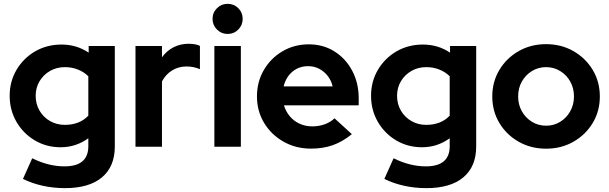

<svg xmlns="http://www.w3.org/2000/svg" viewBox="-20 -759 3152 993"><path d="M316.3 214Q255.7 214 200.2 201.6Q144.6 189.2 98.8 166.3L146.6 59.6Q231.1 101.4 313.3 101.4Q436.8 101.4 436.8 -2.6V-44Q372.8 2.6 293.6 2.6Q220.3 2.6 160.4 -32.7Q100.4 -68.1 65.2 -128.8Q30 -189.6 30 -263.8Q30 -338 65.7 -398.2Q101.4 -458.5 162.1 -493.6Q222.8 -528.6 298.4 -528.6Q376.1 -528.6 438.6 -486.8V-521H573.8V-1.5Q573.8 102.5 507.4 158.2Q441 214 316.3 214ZM315.3 -113.2Q391.7 -113.2 436.8 -160.8V-364.6Q414.7 -386.5 383.5 -399.2Q352.3 -411.8 316 -411.8Q273.1 -411.8 238.9 -392.2Q204.6 -372.5 184.6 -339Q164.5 -305.4 164.5 -263.7Q164.5 -221.2 184.4 -187Q204.2 -152.8 238.6 -133Q273 -113.2 315.3 -113.2Z M680.7 0V-521H817.7V-462.9Q842.8 -496.9 877.9 -514.8Q913.1 -532.7 956.9 -532.7Q995.1 -532 1014 -521.5V-401.2Q981.9 -415.2 944.1 -415.2Q903.8 -415.2 870.7 -395.2Q837.7 -375.1 817.7 -338V0Z M1088.7 0V-521H1225.7V0ZM1157.2 -583.4Q1125 -583.4 1102.1 -606.3Q1079.3 -629.1 1079.3 -661.3Q1079.3 -694 1102.1 -716.6Q1125 -739.2 1157.2 -739.2Q1189.9 -739.2 1212.5 -716.6Q1235.1 -694 1235.1 -661.3Q1235.1 -629.1 1212.5 -606.3Q1189.9 -583.4 1157.2 -583.4Z M1588.4 9.7Q1510 9.7 1446.5 -26.2Q1383 -62.1 1346 -123.3Q1309 -184.4 1309 -260.3Q1309 -335.9 1344.5 -396.9Q1380 -457.9 1441 -493.8Q1502 -529.7 1576.7 -529.7Q1651.6 -529.7 1709.7 -493.1Q1767.9 -456.5 1801.5 -393.3Q1835.2 -330.2 1835.2 -249.6V-214.4H1448.5Q1458.1 -182.6 1478.6 -157.9Q1499.1 -133.2 1529.3 -119.3Q1559.6 -105.4 1595 -105.4Q1629.7 -105.4 1659.6 -116.3Q1689.4 -127.2 1710.1 -147.1L1799.8 -65.2Q1752 -26.3 1701.5 -8.3Q1651 9.7 1588.4 9.7ZM1446.9 -312H1700.4Q1693 -343.4 1674.5 -366.8Q1656 -390.1 1630.3 -403.5Q1604.6 -416.8 1574 -416.8Q1526.9 -416.8 1492.8 -388.6Q1458.7 -360.3 1446.9 -312Z M2185.3 214Q2124.7 214 2069.2 201.6Q2013.6 189.2 1967.8 166.3L2015.6 59.6Q2100.1 101.4 2182.3 101.4Q2305.8 101.4 2305.8 -2.6V-44Q2241.8 2.6 2162.6 2.6Q2089.3 2.6 2029.4 -32.7Q1969.4 -68.1 1934.2 -128.8Q1899 -189.6 1899 -263.8Q1899 -338 1934.7 -398.2Q1970.4 -458.5 2031.1 -493.6Q2091.8 -528.6 2167.4 -528.6Q2245.1 -528.6 2307.6 -486.8V-521H2442.8V-1.5Q2442.8 102.5 2376.4 158.2Q2310 214 2185.3 214ZM2184.3 -113.2Q2260.7 -113.2 2305.8 -160.8V-364.6Q2283.7 -386.5 2252.5 -399.2Q2221.3 -411.8 2185 -411.8Q2142.1 -411.8 2107.9 -392.2Q2073.6 -372.5 2053.6 -339Q2033.5 -305.4 2033.5 -263.7Q2033.5 -221.2 2053.4 -187Q2073.2 -152.8 2107.6 -133Q2142 -113.2 2184.3 -113.2Z M2804.2 10Q2726 10 2662.8 -25.8Q2599.5 -61.7 2562.7 -122.9Q2526 -184.2 2526 -260.1Q2526 -335.9 2562.7 -397.4Q2599.5 -458.8 2662.8 -494.8Q2726 -530.7 2804.2 -530.7Q2882.4 -530.7 2945.4 -494.8Q3008.4 -458.9 3045.4 -397.5Q3082.3 -336.1 3082.3 -260.1Q3082.3 -184.2 3045.4 -122.9Q3008.4 -61.6 2945.4 -25.8Q2882.4 10 2804.2 10ZM2804.2 -108.9Q2845.1 -108.9 2877.6 -129.2Q2910.2 -149.4 2929.3 -183.7Q2948.5 -218 2948.5 -260Q2948.5 -302.9 2929.4 -337.1Q2910.3 -371.3 2877.4 -391.5Q2844.6 -411.8 2804.2 -411.8Q2763.9 -411.8 2731 -391.5Q2698.1 -371.3 2678.9 -337.2Q2659.8 -303.1 2659.8 -260Q2659.8 -218 2678.9 -183.7Q2698.1 -149.5 2730.9 -129.2Q2763.8 -108.9 2804.2 -108.9Z"/></svg>

Font: Red Hat Display VF
Style: Regular
Weight: 300
Designer: Pentagram, MCKL
Foundry: Pentagram, MCKL
Version: Version 1.023